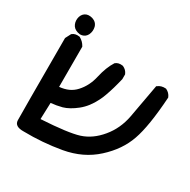

<svg xmlns="http://www.w3.org/2000/svg" viewBox="-136 -599 839 847"><g transform="rotate(30 283.0 -176.0)"><path d="M88.9 117.2Q43 118.2 42 87.4Q41 62.5 41 -329.1V-330.6L41.5 -332L55.2 -358.4L55.7 -359.4L56.6 -359.9Q70.3 -371.6 92.8 -368.2H93.8L94.7 -367.7Q114.7 -356.9 125.5 -336.9L126 -335.4V-334V-131.3Q151.9 -133.8 171.9 -142.8Q191.9 -151.9 207 -168.5Q239.7 -204.1 251 -255.4Q263.2 -309.1 285.2 -343.3L285.6 -343.8L286.1 -344.2Q299.8 -356 322.3 -352.5H322.8L323.7 -352.1Q342.3 -344.2 350.1 -325.7L350.6 -324.2V-323.2V-301.8V-301.3V-300.3Q347.2 -286.6 344 -274.2Q340.8 -261.7 337.4 -250Q334 -238.3 330.6 -227.8Q327.1 -217.3 323.7 -207.5Q320.3 -197.8 316.7 -189.2Q313 -180.7 309.1 -172.9Q286.1 -126 251 -97.9Q215.8 -69.8 184.6 -61Q156.7 -53.7 128.9 -51.3L126 32.7Q262.2 24.9 314.9 8.3Q368.7 -8.8 410.2 -59.1Q451.7 -108.9 464.4 -176.3Q477.5 -245.1 495.1 -345.7L495.6 -348.1L497.6 -349.1Q513.7 -362.3 537.6 -360.4H538.6L539.6 -359.9Q558.1 -351.1 565.9 -332.5L566.4 -331.1V-329.6Q556.6 -179.7 530.8 -106.9Q518.1 -70.3 495.4 -37.1Q472.7 -3.9 439.9 25.9Q375 85.4 279.3 102.5Q185.1 119.1 88.9 117.2ZM88.9 -377.9Q64 -381.3 53.2 -396.5Q43 -411.6 44.9 -431.6Q47.4 -452.6 62 -463.4Q77.1 -474.1 100.1 -467.8Q104 -466.3 107.4 -464.8Q110.8 -463.4 113.8 -461.4Q116.7 -459.5 119.1 -457Q121.6 -454.6 123.5 -451.7Q125.5 -448.7 127 -445.6Q128.4 -442.4 129.4 -439Q134.3 -418.5 125.5 -399.4Q123.5 -395.5 120.8 -392.1Q118.2 -388.7 115 -386.2Q111.8 -383.8 107.9 -381.8Q104 -379.9 99.6 -378.9Q95.2 -377.9 90.3 -377.9H89.4Z"/></g></svg>

Font: NaikaiFont
Style: SemiBold
Weight: 600
Version: Version 1.89